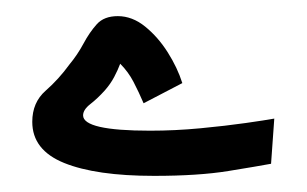

<svg xmlns="http://www.w3.org/2000/svg" viewBox="-20 -211 380 238"><path d="M171 7Q99 7 59.5 -9Q20 -25 20 -60Q20 -84 36.5 -98.5Q53 -113 66 -131Q76 -143 83.5 -157Q91 -171 100 -181Q109 -191 126 -191Q144 -191 160 -178Q176 -165 188 -146Q200 -127 206 -108L158 -83Q152 -97 145.5 -109.5Q139 -122 129 -132Q126 -124 121.5 -115.5Q117 -107 110 -99Q101 -89 92 -82Q83 -75 83 -68Q83 -49 166 -49Q197 -49 228.5 -52Q260 -55 284.5 -58.5Q309 -62 320 -64L316 -8Q300 -5 263 1Q226 7 171 7Z"/></svg>

Font: Noto Sans Arabic UI SmCn SmBd
Style: Regular
Weight: 600
Width: 4
Designer: Monotype Design Team, Nadine Chahine and Nizar Qandah
Foundry: Monotype Imaging Inc.
Version: Version 2.010; ttfautohint (v1.8.4.7-5d5b)